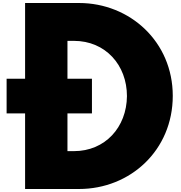

<svg xmlns="http://www.w3.org/2000/svg" viewBox="-20 -1258 1204 1278"><path d="M147 -734H24V-503H147V0H506C847 0 1130 -258 1130 -620C1130 -980 845 -1238 506 -1238H147ZM429 -734V-986H472C682 -986 825 -825 825 -618C823 -411 680 -252 472 -252H429V-503H592V-734Z"/></svg>

Font: Poland Can Into
Style: BigWritings
Weight: 700
Foundry: Cannot Into Space Fonts
Version: Version 0.92